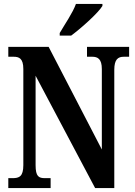

<svg xmlns="http://www.w3.org/2000/svg" viewBox="-20 -951 685 971"><path d="M282 -784V-771H340C394 -811 477 -886 498 -921V-931H364C348 -886 308 -829 282 -784ZM22 0H236V-50H208C176 -50 160 -58 160 -116V-568L461 0H558V-598C558 -651 577 -664 606 -664H633V-714H420V-664H447C474 -664 495 -653 495 -602V-195L226 -714H22V-664H49C76 -664 98 -656 98 -602V-116C98 -58 77 -50 43 -50H22Z"/></svg>

Font: Noto Serif Georgian ExtraCondensed Bold
Style: Regular
Weight: 700
Width: 2
Designer: Monotype Design Team, Akaki Razmadze
Foundry: Google LLC
Version: Version 2.003